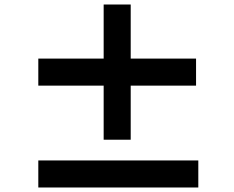

<svg xmlns="http://www.w3.org/2000/svg" viewBox="-20 -836 1040 852"><path d="M850 -456H560V-216H440V-456H150V-576H440V-816H560V-576H850ZM860 -124V-4H150V-124Z"/></svg>

Font: Source Han Sans CN Heavy
Style: Bold
Weight: 900
Designer: Ryoko NISHIZUKA (kana & ideographs); Paul D. Hunt (Latin, Greek & Cyrillic); Wenlong ZHANG (bopomofo); Sandoll Communica
Foundry: Adobe Systems Incorporated
Version: Version 1.000;PS 1;hotconv 1.0.78;makeotf.lib2.5.61930